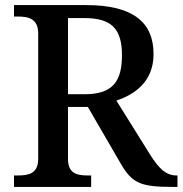

<svg xmlns="http://www.w3.org/2000/svg" viewBox="-20 -734 717 754"><path d="M35 0H338V-45H323C282 -45 247 -53 247 -110V-314H325L455 -90C499 -14 534 0 657 0H677V-45H673C632 -45 604 -72 570 -126L437 -339C509 -363 583 -413 583 -522C583 -648 500 -714 319 -714H35V-669H52C92 -669 130 -660 130 -603V-110C130 -53 93 -45 52 -45H35ZM313 -364H247V-663H311C417 -663 459 -622 459 -517C459 -415 423 -364 313 -364Z"/></svg>

Font: Noto Serif Gurmukhi Medium
Style: Regular
Weight: 500
Designer: Vaibhav Singh and the Monotype Design Team
Foundry: Monotype Imaging Inc.
Version: Version 2.004